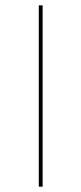

<svg xmlns="http://www.w3.org/2000/svg" viewBox="-20 -701 306 721"><path d="M140.1 -680.9H125.7V0H140.1Z"/></svg>

Font: Fira Sans Hair
Style: Regular
Weight: 100
Designer: bBox Type GmbH & Carrois Corporate GbR & Edenspiekermann AG
Foundry: bBox Type GmbH & Carrois Corporate GbR & Edenspiekermann AG
Version: Version 4.300;PS 004.300;hotconv 1.0.88;makeotf.lib2.5.64775